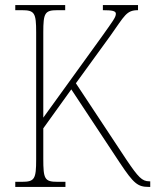

<svg xmlns="http://www.w3.org/2000/svg" viewBox="-20 -734 610 754"><path d="M40 0H237V-20H206C155 -20 150 -31 150 -111V-230L260 -383L451 -94C505 -13 521 0 564 0H570V-22H566C538 -22 523 -38 477 -106L278 -407L413 -593C470 -673 476 -694 522 -694V-714H384V-694C421 -694 435 -691 435 -680C435 -666 423 -651 379 -589L150 -272V-607C150 -683 156 -694 206 -694H236V-714H40V-694H66C116 -694 122 -683 122 -607V-108C122 -31 116 -20 66 -20H40Z"/></svg>

Font: Noto Serif Devanagari Condensed Thin
Style: Regular
Weight: 100
Width: 3
Designer: Universal Thirst, Indian Type Foundry and the Monotype Design Team
Foundry: Monotype Imaging Inc.
Version: Version 2.004